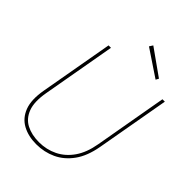

<svg xmlns="http://www.w3.org/2000/svg" viewBox="-255 -1002 1129 1129"><g transform="rotate(45 309.5 -437.0)"><path d="M261 12Q195 12 146 -14.5Q97 -41 75.5 -97Q54 -153 70 -243L151 -700H171L90 -242Q75 -157 94.5 -105.5Q114 -54 158.5 -31Q203 -8 264 -8Q326 -8 379 -34Q432 -60 468.5 -112.5Q505 -165 519 -246L599 -700H619L538 -243Q522 -153 481.5 -97Q441 -41 384 -14.5Q327 12 261 12ZM489 -753 323 -864 337 -886 499 -771Z"/></g></svg>

Font: DM Sans 11pt Thin
Style: Italic
Weight: 250
Italic angle: -10°
Version: Version 4.004;gftools[0.9.30]